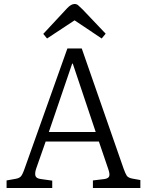

<svg xmlns="http://www.w3.org/2000/svg" viewBox="-20 -943 736 963"><path d="M13 0V-38L58 -46Q76 -49 84.5 -58Q93 -67 104 -99L318 -700H390L600 -97Q609 -72 616 -61.5Q623 -51 645 -47L684 -40V0H446V-38L504 -45Q523 -48 527.5 -58.5Q532 -69 523 -95L476 -233H209L162 -99Q154 -76 157.5 -62Q161 -48 185 -45L242 -37V0ZM225 -281H460L345 -624H342ZM216 -750 197 -773 317 -902Q337 -923 354 -923Q364 -923 371.5 -917Q379 -911 394 -896L510 -774L490 -750L354 -841Z"/></svg>

Font: Literata 12pt Light
Style: Regular
Weight: 300
Designer: Latin by Veronika Burian and Jose Scaglione. Greek by Irene Vlachou. Cyrillic by Vera Evstafieva.
Foundry: TypeTogether
Version: Version 3.002